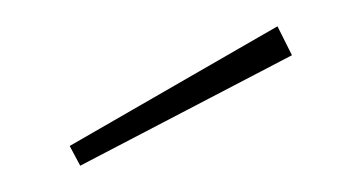

<svg xmlns="http://www.w3.org/2000/svg" viewBox="-20 -780 269 146"><path d="M191 -760 202 -738 41 -654 33 -669Z"/></svg>

Font: Fira Sans Condensed Thin
Style: Regular
Weight: 250
Width: 3
Designer: Carrois Corporate & Edenspiekermann AG
Foundry: Carrois Corporate GbR & Edenspiekermann AG
Version: Version 4.203